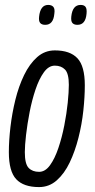

<svg xmlns="http://www.w3.org/2000/svg" viewBox="-20 -751 387 781"><path d="M139 10Q76 10 46 -22Q16 -54 16 -132Q16 -179 22.5 -234.5Q29 -290 42.5 -345Q56 -400 78 -445.5Q100 -491 131 -518.5Q162 -546 203 -546Q265 -546 295 -514Q325 -482 325 -404Q325 -357 319 -301Q313 -245 299 -190Q285 -135 263.5 -90Q242 -45 211 -17.5Q180 10 139 10ZM139 -52Q164 -52 183.5 -79Q203 -106 217.5 -149Q232 -192 241.5 -240.5Q251 -289 255.5 -333Q260 -377 260 -406Q260 -452 244.5 -468Q229 -484 203 -484Q178 -484 158.5 -457Q139 -430 124.5 -387Q110 -344 100.5 -295Q91 -246 86 -202.5Q81 -159 81 -132Q81 -84 96.5 -68Q112 -52 139 -52ZM295 -650Q281 -650 274.5 -657.5Q268 -665 270 -684Q275 -731 308 -731Q322 -731 328 -723Q334 -715 332 -695Q328 -650 295 -650ZM164 -650Q150 -650 143.5 -657.5Q137 -665 139 -683Q144 -731 176 -731Q190 -731 197 -723Q204 -715 201 -695Q197 -650 164 -650Z"/></svg>

Font: Georama Condensed
Style: Italic
Weight: 400
Width: 3
Italic angle: -9°
Designer: Jean-Baptiste Levee
Foundry: Production Type
Version: Version 1.000